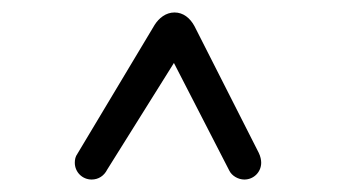

<svg xmlns="http://www.w3.org/2000/svg" viewBox="-20 -683 540 308"><path d="M292 -641C285 -654 274 -663 260 -663C246 -663 235 -654 228 -643L104 -436C101 -432 100 -427 100 -422C100 -407 112 -395 127 -395C138 -395 147 -401 152 -411L259 -582L348 -409C352 -401 362 -395 372 -395C387 -395 399 -407 399 -422C399 -426 398 -432 395 -438Z"/></svg>

Font: Comic Neue
Style: Normal
Weight: 400
Designer: Craig Rozynski
Foundry: Craig Rozynski
Version: Version 2.003